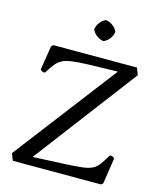

<svg xmlns="http://www.w3.org/2000/svg" viewBox="-141 -1094 992 1194"><g transform="rotate(15 355.0 -497.5)"><path d="M170 -55 385 -65Q450 -68 488.5 -73Q527 -78 550 -89.5Q573 -101 590 -123.5Q607 -146 628 -183Q631 -190 640.5 -189Q650 -188 657 -182Q664 -176 661 -169L637 -10L625 0H57L40 -45L545 -705L355 -700Q291 -698 252 -692.5Q213 -687 190 -675Q167 -663 150 -642Q133 -621 112 -587Q109 -580 100 -581Q91 -582 83.5 -588Q76 -594 79 -601L103 -750L115 -760H653L670 -715ZM410 -865Q393 -865 369.5 -880Q346 -895 335 -920Q335 -938 350 -961Q365 -984 390 -995Q407 -995 430.5 -980.5Q454 -966 465 -940Q465 -922 450 -899Q435 -876 410 -865Z"/></g></svg>

Font: Anvers
Style: Regular
Weight: 400
Designer: Ishtar van Looy
Version: Version 1.000